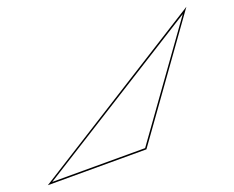

<svg xmlns="http://www.w3.org/2000/svg" viewBox="-121 -588 883 723"><g transform="rotate(-20 320.0 -226.5)"><path d="M-40 0 680 -453 355 0ZM-20 -6H352L658 -432Z"/></g></svg>

Font: Ballet 72pt
Style: Regular
Weight: 400
Designer: Maximiliano R. Sproviero
Foundry: Omnibus-Type
Version: Version 1.100; ttfautohint (v1.8.3)